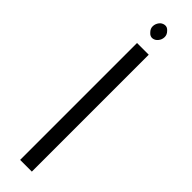

<svg xmlns="http://www.w3.org/2000/svg" viewBox="-315 -905 892 892"><g transform="rotate(45 131.0 -459.5)"><path d="M169 -768V0H92V-768ZM101 -846Q88 -859 88.5 -875Q89 -891 99 -904Q108 -916 123.5 -918.5Q139 -921 151 -907Q164 -894 163.5 -877.5Q163 -861 153 -849Q143 -836 128 -834Q113 -832 101 -846Z"/></g></svg>

Font: Yaldevi
Style: Regular
Weight: 400
Designer: Sol Matas, Rajitha Manaperi, Kosala Senevirathne
Foundry: Mooniak
Version: Version 1.100